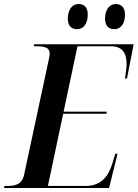

<svg xmlns="http://www.w3.org/2000/svg" viewBox="-47 -934 684 954"><path d="M521 -789C548 -789 574 -810 574 -861C574 -898 555 -914 528 -914C495 -914 475 -883 475 -842C475 -805 493 -789 521 -789ZM336 -789C363 -789 389 -810 389 -862C389 -898 371 -914 343 -914C310 -914 290 -883 290 -842C290 -805 308 -789 336 -789ZM-27 0H495L537 -170H526L511 -121C492 -61 459 -10 377 -10H191L267 -369H482L483 -379H269L338 -704H504C564 -704 582 -667 582 -616C582 -596 577 -564 574 -544H584L617 -714H123L121 -704H137C174 -704 200 -698 200 -668C200 -661 198 -651 196 -641L73 -67C63 -18 30 -10 -11 -10H-25Z"/></svg>

Font: Noto Serif Display SemiCondensed SemiBold
Style: Italic
Weight: 600
Width: 4
Italic angle: -12°
Designer: Monotype Design Team
Foundry: Monotype Imaging Inc.
Version: Version 2.009